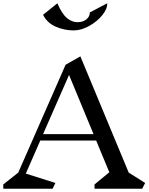

<svg xmlns="http://www.w3.org/2000/svg" viewBox="-23 -1148 904 1168"><path d="M842 0H552V-26L642 -100L562 -293H222L134 -92L314 -35L297 0H-3V-26L88 -98L376 -754L466 -805L760 -98L860 -35ZM397 -692 239 -332H546ZM425 -963Q369 -963 316.5 -985.5Q264 -1008 239 -1058L326 -1128Q354 -1063 384.5 -1038Q415 -1013 448 -1013Q482 -1013 503 -1030.5Q524 -1048 523 -1072L629 -1128Q631 -1095 599.5 -1056Q568 -1017 519.5 -990Q471 -963 425 -963Z"/></svg>

Font: Inknut Antiqua Light
Style: Regular
Weight: 300
Designer: Claus Eggers Sørensen
Foundry: Claus Eggers Sørensen
Version: Version 1.003; ttfautohint (v1.8.2) -l 8 -r 50 -G 200 -x 14 